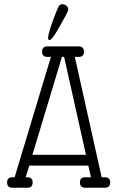

<svg xmlns="http://www.w3.org/2000/svg" viewBox="-20 -883 571 902"><path d="M48.8 -50.3H38.1C21.5 -50.3 13.2 -42.2 13.2 -25.9C13.2 -9.3 21.5 -1 38.1 -1H108.4C125 -1 133.3 -9.3 133.3 -25.9C133.3 -42.2 125 -50.3 108.4 -50.3H100.6L117.7 -105H395L407.2 -50.3H380.4C363.8 -50.3 355.5 -42.2 355.5 -25.9C355.5 -9.3 363.8 -1 380.4 -1H472.7C489.3 -1 497.6 -9.3 497.6 -25.9C497.6 -42.2 489.3 -50.3 472.7 -50.3H457.5L439.5 -131.8C438.8 -132.8 438.3 -134.9 438 -138.2L331.5 -615.7H349.6C366.2 -615.7 374.5 -623.9 374.5 -640.1C374.5 -656.7 366.2 -665 349.6 -665H202.6C186 -665 177.7 -656.7 177.7 -640.1C177.7 -623.9 186 -615.7 202.6 -615.7H219.2ZM271 -615.7H281.2L383.8 -155.8H132.3ZM252.9 -847.7C252 -845.7 250.2 -841.6 247.6 -835.2L238.5 -812.3L227.5 -783.2C223.6 -772.8 220.1 -762.6 217 -752.7C213.9 -742.8 211.3 -733.6 209.2 -725.3C207.1 -717 206.1 -710.6 206.1 -706.1C206.1 -698.6 208 -694.8 211.9 -694.8C220.1 -694.8 234.2 -712.7 254.4 -748.5L275.4 -785.9C281.2 -796.1 286.1 -804.9 289.8 -812C293.5 -819.2 296.3 -825 298.1 -829.6C299.9 -834.1 300.8 -837.7 300.8 -840.3C300.8 -845.5 298 -850.7 292.5 -855.7C286.9 -860.8 280.1 -863.3 272 -863.3C263.8 -863.3 257.5 -858.1 252.9 -847.7Z"/></svg>

Font: Nathan
Style: Regular
Weight: 400
Designer: Peter Wiegel
Foundry: Peter Wiegel
Version: Version 1.001 2009